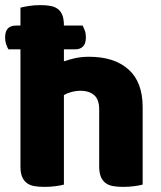

<svg xmlns="http://www.w3.org/2000/svg" viewBox="-20 -723 631 751"><path d="M538 -1Q528 2 506.5 5Q485 8 462 8Q440 8 422.5 5Q405 2 393 -7Q381 -16 374.5 -31.5Q368 -47 368 -72V-294Q368 -335 347.5 -351.5Q327 -368 297 -368Q277 -368 259 -363Q241 -358 230 -351V-1Q220 2 198.5 5Q177 8 154 8Q132 8 114.5 5Q97 2 85 -7Q73 -16 66.5 -31.5Q60 -47 60 -72V-530H13Q8 -538 4 -550Q0 -562 0 -576Q0 -601 11 -612Q22 -623 42 -623H60V-693Q70 -696 92 -699.5Q114 -703 137 -703Q159 -703 176.5 -700Q194 -697 206 -688Q218 -679 224 -663.5Q230 -648 230 -623H303Q307 -616 311.5 -604Q316 -592 316 -578Q316 -553 305 -541.5Q294 -530 274 -530H230V-483Q243 -488 269.5 -494.5Q296 -501 328 -501Q427 -501 482.5 -451.5Q538 -402 538 -304Z"/></svg>

Font: Baloo Bhaijaan
Style: Regular
Weight: 400
Designer: Devika Bhansali and Ek Type
Foundry: Ek Type
Version: Version 1.443;PS 1.000;hotconv 16.6.51;makeotf.lib2.5.65220;